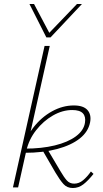

<svg xmlns="http://www.w3.org/2000/svg" viewBox="-20 -942 517 965"><path d="M45 0 204 -711H230L71 0ZM346 3Q317 3 299 -17Q281 -37 259 -74L194 -186L219 -191L283 -83Q301 -52 315.5 -35.5Q330 -19 353 -19Q377 -19 397.5 -36Q418 -53 437 -80L450 -68Q423 -34 399 -15.5Q375 3 346 3ZM104 -174 105 -195Q189 -195 255 -211Q321 -227 361 -256.5Q401 -286 407 -325Q412 -356 396.5 -372.5Q381 -389 343 -389Q294 -389 246 -361.5Q198 -334 161.5 -287.5Q125 -241 112 -183H94Q108 -250 148 -301.5Q188 -353 241.5 -382.5Q295 -412 351 -412Q399 -412 419.5 -389Q440 -366 433 -328Q424 -280 381 -246Q338 -212 267 -193Q196 -174 104 -174ZM213 -754 220 -769 367 -922H392L234 -754ZM213 -754 128 -922H151L232 -769L234 -754Z"/></svg>

Font: Ysabeau Infant Thin
Style: Italic
Weight: 250
Italic angle: -12°
Designer: Christian Thalmann (Catharsis Fonts)
Version: Version 2.001;gftools[0.9.30]; featfreeze: ss01,ss02,lnum